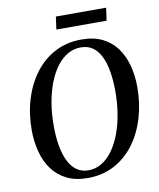

<svg xmlns="http://www.w3.org/2000/svg" viewBox="-97 -978 884 1065"><g transform="rotate(-10 345.0 -445.5)"><path d="M310.5 10.5Q242.5 10.5 193.5 -13.8Q144.5 -38 112.8 -80.8Q81 -123.5 65.8 -180.5Q50.5 -237.5 50 -302.5Q49.5 -394.5 74 -476Q98.5 -557.5 145 -619.8Q191.5 -682 258.2 -717.2Q325 -752.5 409 -752.5Q477.5 -752.5 526.5 -728.2Q575.5 -704 606.8 -661Q638 -618 653 -562Q668 -506 668.5 -442.5Q669 -350.5 645 -268.5Q621 -186.5 574.8 -123.8Q528.5 -61 461.8 -25.2Q395 10.5 310.5 10.5ZM321.5 -31Q362.5 -31 397.2 -52Q432 -73 459.2 -111Q486.5 -149 505.8 -200.2Q525 -251.5 534.8 -312.2Q544.5 -373 544.5 -439.5Q544 -500.5 535.5 -550Q527 -599.5 509.2 -635.5Q491.5 -671.5 464 -690.8Q436.5 -710 397 -710Q356.5 -710 321.8 -689.5Q287 -669 259.8 -631.8Q232.5 -594.5 213.2 -543.8Q194 -493 184 -432.5Q174 -372 174.5 -305Q174.5 -244 183.5 -193.5Q192.5 -143 210.5 -106.8Q228.5 -70.5 256.2 -50.8Q284 -31 321.5 -31ZM291.5 -902.5H574.5L564.5 -831H281.5Z"/></g></svg>

Font: Merriweather 72pt Medium
Style: Italic
Weight: 500
Italic angle: -7.8°
Version: Version 2.101